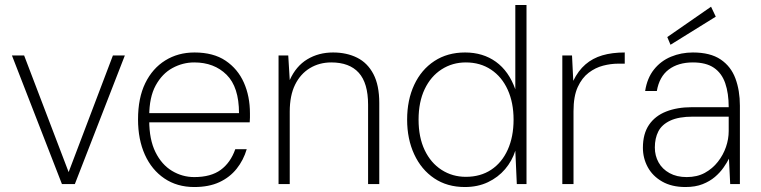

<svg xmlns="http://www.w3.org/2000/svg" viewBox="-20 -740 3059 772"><path d="M229 0 28 -517H77L256 -48L434 -517H482L281 0Z M761 12Q692 12 641 -22.5Q590 -57 562.5 -118Q535 -179 535 -260Q535 -346 564 -405.5Q593 -465 644.5 -497Q696 -529 762 -529Q838 -529 887 -496Q936 -463 960.5 -408Q985 -353 985 -284Q985 -275 985 -267Q985 -259 984 -248H566V-285H941Q941 -390 891 -439.5Q841 -489 761 -489Q715 -489 673.5 -466.5Q632 -444 606 -396.5Q580 -349 580 -273V-256Q580 -179 605 -128.5Q630 -78 671.5 -53Q713 -28 761 -28Q828 -28 867.5 -57Q907 -86 926 -140H972Q959 -96 931.5 -61.5Q904 -27 862 -7.5Q820 12 761 12Z M1100 0V-517H1139L1145 -418Q1170 -474 1215.5 -501.5Q1261 -529 1319 -529Q1374 -529 1416 -508Q1458 -487 1481.5 -442Q1505 -397 1505 -326V0H1460V-319Q1460 -406 1422.5 -447.5Q1385 -489 1312 -489Q1264 -489 1226 -466Q1188 -443 1166.5 -399.5Q1145 -356 1145 -291V0Z M1849 12Q1778 12 1726 -23Q1674 -58 1645.5 -119.5Q1617 -181 1617 -259Q1617 -338 1645.5 -399Q1674 -460 1726.5 -494.5Q1779 -529 1850 -529Q1922 -529 1974 -491.5Q2026 -454 2052 -381V-720H2097V0H2058L2052 -134Q2039 -93 2011 -60Q1983 -27 1942 -7.5Q1901 12 1849 12ZM1853 -29Q1912 -29 1955 -57.5Q1998 -86 2021.5 -138Q2045 -190 2045 -259Q2045 -327 2021.5 -379Q1998 -431 1954.5 -460Q1911 -489 1853 -489Q1799 -489 1755.5 -461Q1712 -433 1687.5 -381.5Q1663 -330 1663 -259Q1663 -188 1687.5 -136.5Q1712 -85 1755.5 -57Q1799 -29 1853 -29Z M2241 0V-517H2280L2285 -415Q2305 -456 2334 -481Q2363 -506 2402 -517.5Q2441 -529 2492 -529V-484H2465Q2436 -484 2405 -476Q2374 -468 2347 -447.5Q2320 -427 2303 -390Q2286 -353 2286 -293V0Z M2736 12Q2681 12 2642.5 -10Q2604 -32 2584.5 -68Q2565 -104 2565 -146Q2565 -202 2589.5 -238Q2614 -274 2658.5 -291.5Q2703 -309 2762 -309H2910Q2910 -365 2896 -405.5Q2882 -446 2850.5 -467.5Q2819 -489 2766 -489Q2707 -489 2669 -460.5Q2631 -432 2621 -374H2574Q2582 -426 2609.5 -460.5Q2637 -495 2678 -512Q2719 -529 2766 -529Q2836 -529 2877.5 -501Q2919 -473 2937 -424.5Q2955 -376 2955 -315V0H2916L2911 -102Q2903 -86 2889 -66Q2875 -46 2854.5 -28.5Q2834 -11 2805 0.5Q2776 12 2736 12ZM2741 -28Q2783 -28 2814 -45Q2845 -62 2866.5 -89.5Q2888 -117 2899 -149Q2910 -181 2910 -213V-271H2766Q2709 -271 2675 -255Q2641 -239 2627 -211.5Q2613 -184 2613 -147Q2613 -114 2628 -87Q2643 -60 2672 -44Q2701 -28 2741 -28ZM2676 -560 2663 -591 2839 -713 2858 -673Z"/></svg>

Font: DM Sans 11pt ExtraLight
Style: Regular
Weight: 250
Version: Version 4.004;gftools[0.9.30]